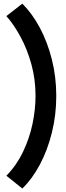

<svg xmlns="http://www.w3.org/2000/svg" viewBox="-20 -869 368 1071"><path d="M104.5 182.6 15.6 111.3Q72.8 52.7 108.6 -22.5Q144.5 -97.7 161.4 -178.2Q178.2 -258.8 178.2 -334Q178.2 -426.3 155.3 -509.8Q132.3 -593.3 95.2 -662.4Q58.1 -731.4 15.6 -779.3L104.5 -848.6Q159.7 -793.9 202.4 -713.9Q245.1 -633.8 269.5 -536.6Q293.9 -439.5 293.9 -334Q293.9 -227.5 269.5 -129.4Q245.1 -31.2 202.4 49.1Q159.7 129.4 104.5 182.6Z"/></svg>

Font: Reddit Sans Condensed ExtraBold
Style: Regular
Weight: 800
Designer: Stephen Hutchings
Foundry: Reddit
Version: Version 1.014